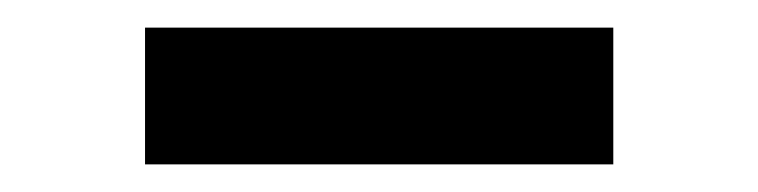

<svg xmlns="http://www.w3.org/2000/svg" viewBox="-20 -334 549 139"><path d="M424 -314V-215H85V-314Z"/></svg>

Font: Kantumruy Pro Medium
Style: Regular
Weight: 500
Designer: Sovichet Tep
Foundry: Sovichet Tep
Version: Version 1.002